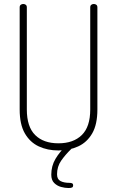

<svg xmlns="http://www.w3.org/2000/svg" viewBox="-20 -751 589 966"><path d="M274 6Q219 6 175 -14.5Q131 -35 105 -80Q79 -125 79 -200V-714Q79 -723 84.5 -727Q90 -731 97 -731Q104 -731 109.5 -727Q115 -723 115 -714V-200Q115 -113 157 -71.5Q199 -30 274 -30Q349 -30 391.5 -71.5Q434 -113 434 -200V-714Q434 -723 439.5 -727Q445 -731 452 -731Q459 -731 464.5 -727Q470 -723 470 -714V-200Q470 -125 444 -80Q418 -35 373.5 -14.5Q329 6 274 6ZM325 195Q307 195 287 189.5Q267 184 252.5 169.5Q238 155 238 128Q238 84 259 48.5Q280 13 313 -18L339 -2Q309 27 288 57Q267 87 267 126Q267 151 284.5 160Q302 169 330 169Q338 169 343 171.5Q348 174 348 182Q348 189 343 192Q338 195 325 195Z"/></svg>

Font: Dosis ExtraLight
Style: Regular
Weight: 250
Designer: EdgarTolentino, PabloImpallari, IginoMarini
Foundry: EdgarTolentino, PabloImpallari, IginoMarini
Version: Version 3.001; ttfautohint (v1.8.2)